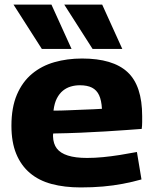

<svg xmlns="http://www.w3.org/2000/svg" viewBox="-20 -810 674 840"><path d="M333 10Q262 10 206 -5Q150 -20 111 -53Q72 -86 51 -137Q30 -188 30 -260Q30 -340 54 -396Q78 -452 120 -487Q162 -522 218 -538Q274 -554 339 -554Q474 -554 538 -494.5Q602 -435 602 -302Q602 -292 602 -276Q602 -260 600 -246Q572 -244 531.5 -241Q491 -238 441 -235Q391 -232 333.5 -229.5Q276 -227 213 -226Q212 -223 212 -220Q212 -217 212 -213Q213 -181 228.5 -160.5Q244 -140 277 -129.5Q310 -119 361 -119Q394 -119 430.5 -122.5Q467 -126 504.5 -132Q542 -138 579 -145L599 -25Q560 -14 518 -6Q476 2 430.5 6Q385 10 333 10ZM214 -326Q247 -326 279 -327.5Q311 -329 339.5 -330Q368 -331 390 -332Q412 -333 426 -334Q424 -371 413.5 -393.5Q403 -416 382.5 -426.5Q362 -437 329 -437Q309 -437 290 -431.5Q271 -426 255.5 -413.5Q240 -401 229 -380Q218 -359 214 -326ZM163 -596 39 -790H205L293 -596ZM385 -596 261 -790H427L515 -596Z"/></svg>

Font: Georama SemiExpanded
Style: Bold
Weight: 700
Width: 6
Designer: Jean-Baptiste Levee
Foundry: Production Type
Version: Version 1.001